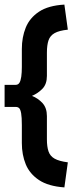

<svg xmlns="http://www.w3.org/2000/svg" viewBox="-27 -672 317 835"><path d="M41 -303Q52 -303 57.5 -312Q63 -321 65.5 -338.5Q68 -356 68 -381V-459Q68 -510 85 -552Q102 -594 142.5 -621Q183 -648 253 -652L268 -543Q230 -539 210.5 -528Q191 -517 184 -496.5Q177 -476 177 -443V-342Q177 -306 157.5 -286Q138 -266 112 -255Q138 -245 157.5 -224Q177 -203 177 -167V-66Q177 -34 184 -13.5Q191 7 210.5 18Q230 29 268 34L253 143Q183 138 142.5 111Q102 84 85 42.5Q68 1 68 -50V-128Q68 -162 65 -179Q62 -196 56.5 -201.5Q51 -207 41 -207H-7V-303Z"/></svg>

Font: Podkova ExtraBold
Style: Regular
Weight: 800
Designer: Ilya Yudin
Foundry: Cyreal (www.cyreal.org)
Version: Version 2.103